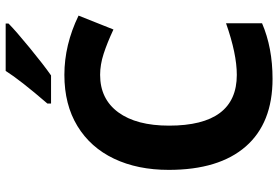

<svg xmlns="http://www.w3.org/2000/svg" viewBox="-172 -799 981 677"><g transform="rotate(-90 318.5 -460.5)"><path d="M292 -784Q374 -879 407 -931H574V-921Q549 -896 488 -846Q427 -796 391 -771H292ZM58 -356Q58 -466 97.5 -549Q137 -632 212.5 -678Q288 -724 393 -724Q499 -724 602 -674L553 -551Q506 -573 467.5 -585.5Q429 -598 393 -598Q308 -598 261 -534Q214 -470 214 -355Q214 -116 393 -116Q467 -116 575 -154V-27Q489 10 379 10Q223 10 140.5 -84.5Q58 -179 58 -356Z"/></g></svg>

Font: OpenSansMMV
Style: Bold
Weight: 700
Foundry: Ascender Corporation
Version: Version 4.001